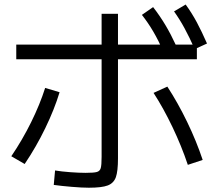

<svg xmlns="http://www.w3.org/2000/svg" viewBox="-20 -832 978 870"><path d="M223.6 5.9 229.5 -59.6Q257.8 -54.7 297.9 -51.8Q337.9 -48.8 368.2 -48.8Q405.3 -48.8 418.9 -52.7Q432.6 -56.6 436.5 -70.3Q440.4 -84 440.4 -121.1V-769.5H514.6V-114.3Q514.6 -55.7 504.9 -28.8Q495.1 -2 468.3 8.3Q441.4 18.6 382.8 18.6Q351.6 18.6 304.7 14.6Q257.8 10.7 223.6 5.9ZM184.6 -433.6 250 -414.1Q226.6 -336.9 185.5 -252Q144.5 -167 91.8 -88.9L31.2 -124Q81.1 -197.3 121.1 -278.3Q161.1 -359.4 184.6 -433.6ZM675.8 -411.1 738.3 -439.5Q786.1 -366.2 828.1 -279.3Q870.1 -192.4 898.4 -107.4L831.1 -85Q802.7 -169.9 761.7 -255.9Q720.7 -341.8 675.8 -411.1ZM53.7 -629.9H872.1V-563.5H53.7ZM623 -764.6 673.8 -799.8Q704.1 -760.7 729 -719.2Q753.9 -677.7 778.3 -625L721.7 -595.7Q698.2 -648.4 674.8 -688.5Q651.4 -728.5 623 -764.6ZM768.6 -780.3 821.3 -811.5Q849.6 -772.5 872.1 -730.5Q894.5 -688.5 918 -634.8L862.3 -609.4Q837.9 -664.1 815.9 -704.6Q793.9 -745.1 768.6 -780.3Z"/></svg>

Font: WEMIX Pretendard Variable
Style: Regular
Weight: 400
Designer: Base glyphs from Inter by Rasmus Andersson; Hangeul glyphs from Noto Sans CJK(Source Han Sans) by Jang Soo-young and Kan
Foundry: Kil Hyung-jin
Version: Version 1.000;Glyphs 3.2 (3208)